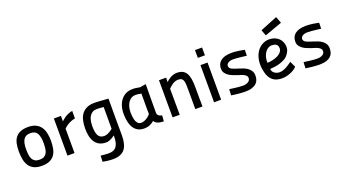

<svg xmlns="http://www.w3.org/2000/svg" viewBox="-66 -1462 4367 2422"><g transform="rotate(-20 2118.0 -251.5)"><path d="M264 -510Q323 -510 364 -490.5Q405 -471 430 -436.5Q455 -402 466 -353.5Q477 -305 477 -247Q477 -188 467 -140.5Q457 -93 432.5 -59.5Q408 -26 367 -7.5Q326 11 264 11Q201 11 159.5 -8.5Q118 -28 93.5 -64Q69 -100 59 -150.5Q49 -201 49 -262Q49 -320 59.5 -366.5Q70 -413 95 -444.5Q120 -476 161 -493Q202 -510 264 -510ZM264 -72Q301 -72 324 -85.5Q347 -99 359.5 -123.5Q372 -148 376 -181.5Q380 -215 380 -256Q380 -337 355 -382Q330 -427 264 -427Q229 -427 206.5 -415.5Q184 -404 170.5 -381.5Q157 -359 151 -326.5Q145 -294 145 -252Q145 -209 150 -175.5Q155 -142 168 -119Q181 -96 204 -84Q227 -72 264 -72Z M607 -499H702V-425Q706 -429 718.5 -441Q731 -453 750.5 -466.5Q770 -480 797 -492Q824 -504 857 -510V-409Q823 -403 796 -391Q769 -379 749.5 -366.5Q730 -354 718 -343Q706 -332 702 -328L703 0H608Z M1157 -426Q1122 -426 1098 -412Q1074 -398 1058.5 -373Q1043 -348 1036 -314Q1029 -280 1029 -240Q1029 -157 1051.5 -115.5Q1074 -74 1130 -74Q1150 -74 1171 -82Q1192 -90 1209 -101Q1228 -112 1247 -128V-420Q1230 -421 1213 -423Q1199 -424 1183.5 -425Q1168 -426 1157 -426ZM1135 239Q1112 239 1087.5 237Q1063 235 1043 232Q1019 228 997 224Q999 204 999.5 183.5Q1000 163 1001 143Q1022 145 1042 147Q1059 149 1078 150Q1097 151 1111 151Q1183 151 1213.5 105.5Q1244 60 1244 -22Q1244 -27 1243.5 -31Q1243 -35 1243 -40Q1239 -37 1227.5 -28.5Q1216 -20 1200 -11Q1184 -2 1164.5 4.5Q1145 11 1126 11Q1074 11 1037.5 -7.5Q1001 -26 978 -59.5Q955 -93 944.5 -140Q934 -187 934 -243Q934 -304 946 -353.5Q958 -403 984.5 -437.5Q1011 -472 1053 -491Q1095 -510 1156 -510Q1176 -510 1207.5 -508Q1239 -506 1268 -504Q1302 -501 1340 -499Q1340 -383 1340 -305Q1340 -227 1340 -172Q1340 -117 1340.5 -79.5Q1341 -42 1341 -8Q1341 120 1292 179.5Q1243 239 1135 239Z M1844 -510Q1843 -411 1842.5 -314Q1842 -217 1842 -117Q1847 -95 1863.5 -84Q1880 -73 1904 -69Q1903 -49 1901.5 -29.5Q1900 -10 1898 10Q1847 8 1817 -4Q1787 -16 1772 -42Q1752 -22 1716.5 -6Q1681 10 1635 10Q1599 10 1571 -1Q1543 -12 1522 -32Q1501 -52 1487 -79.5Q1473 -107 1466 -140Q1451 -207 1454 -273Q1457 -339 1481.5 -391.5Q1506 -444 1552 -476.5Q1598 -509 1669 -509Q1695 -509 1720.5 -504.5Q1746 -500 1764 -497ZM1624 -71Q1645 -71 1665.5 -78.5Q1686 -86 1703.5 -97.5Q1721 -109 1734 -121Q1747 -133 1753 -142Q1752 -173 1752 -203.5Q1752 -234 1752 -266V-417L1730 -420Q1718 -422 1704.5 -424.5Q1691 -427 1679 -426Q1632 -426 1602.5 -400Q1573 -374 1558 -333.5Q1543 -293 1542 -242Q1541 -191 1553 -142Q1559 -114 1577.5 -92.5Q1596 -71 1624 -71Z M2019 0 2018 -499H2114L2112 -439Q2123 -451 2139 -463.5Q2155 -476 2174 -486.5Q2193 -497 2215 -503.5Q2237 -510 2260 -510Q2307 -510 2337.5 -494Q2368 -478 2386 -446.5Q2404 -415 2411.5 -368.5Q2419 -322 2419 -260L2420 0H2324V-259Q2324 -298 2322.5 -328.5Q2321 -359 2314.5 -380Q2308 -401 2292.5 -412Q2277 -423 2248 -423Q2225 -423 2205.5 -416Q2186 -409 2169.5 -398.5Q2153 -388 2139 -375Q2125 -362 2113 -350L2115 0Z M2575 -499H2670L2671 0H2576ZM2575 -701H2670V-596H2575Z M3165 -410Q3132 -414 3100 -418Q3072 -421 3041.5 -424Q3011 -427 2987 -427Q2946 -427 2920.5 -411Q2895 -395 2895 -369Q2895 -354 2904 -343Q2913 -332 2928.5 -324Q2944 -316 2965 -309Q2986 -302 3009 -295Q3042 -285 3073 -273Q3104 -261 3128 -243Q3152 -225 3167 -200Q3182 -175 3182 -139Q3182 -109 3173 -82Q3164 -55 3142 -35Q3120 -15 3083 -3Q3046 9 2991 9Q2966 9 2935 6.5Q2904 4 2875 1Q2842 -3 2808 -8L2812 -90Q2847 -85 2880 -81Q2909 -77 2939.5 -74.5Q2970 -72 2991 -72Q3033 -72 3062 -89.5Q3091 -107 3091 -139Q3091 -157 3080.5 -169Q3070 -181 3053 -190.5Q3036 -200 3013.5 -207Q2991 -214 2966 -222Q2938 -231 2909 -243Q2880 -255 2856 -272Q2832 -289 2817 -312.5Q2802 -336 2802 -368Q2802 -397 2812 -423Q2822 -449 2845 -468.5Q2868 -488 2905 -499.5Q2942 -511 2995 -511Q3016 -511 3040.5 -509Q3065 -507 3089 -503.5Q3113 -500 3133.5 -496Q3154 -492 3167 -489Z M3485 -73Q3512 -73 3539.5 -83.5Q3567 -94 3590 -107.5Q3613 -121 3630 -133.5Q3647 -146 3653 -151L3690 -74Q3684 -63 3665 -48.5Q3646 -34 3619 -21Q3592 -8 3558.5 1Q3525 10 3489 10Q3405 10 3360 -30.5Q3315 -71 3298 -144Q3277 -236 3289 -304.5Q3301 -373 3332.5 -418.5Q3364 -464 3408.5 -486.5Q3453 -509 3496 -509Q3532 -509 3561.5 -499Q3591 -489 3613 -472Q3635 -455 3649.5 -432Q3664 -409 3670 -382Q3678 -350 3671.5 -318Q3665 -286 3642 -254Q3620 -222 3586 -203Q3552 -184 3515 -173Q3478 -162 3443 -158Q3408 -154 3385 -153Q3385 -137 3392.5 -122.5Q3400 -108 3413.5 -97Q3427 -86 3445.5 -79.5Q3464 -73 3485 -73ZM3503 -427Q3480 -427 3457.5 -414.5Q3435 -402 3417 -378Q3399 -354 3388 -318.5Q3377 -283 3379 -237Q3412 -238 3451.5 -246.5Q3491 -255 3523 -272Q3555 -289 3574 -315.5Q3593 -342 3584 -380Q3579 -403 3557.5 -415Q3536 -427 3503 -427ZM3679 -742 3712 -654 3478 -570 3449 -649Z M4163 -410Q4130 -414 4098 -418Q4070 -421 4039.5 -424Q4009 -427 3985 -427Q3944 -427 3918.5 -411Q3893 -395 3893 -369Q3893 -354 3902 -343Q3911 -332 3926.5 -324Q3942 -316 3963 -309Q3984 -302 4007 -295Q4040 -285 4071 -273Q4102 -261 4126 -243Q4150 -225 4165 -200Q4180 -175 4180 -139Q4180 -109 4171 -82Q4162 -55 4140 -35Q4118 -15 4081 -3Q4044 9 3989 9Q3964 9 3933 6.5Q3902 4 3873 1Q3840 -3 3806 -8L3810 -90Q3845 -85 3878 -81Q3907 -77 3937.5 -74.5Q3968 -72 3989 -72Q4031 -72 4060 -89.5Q4089 -107 4089 -139Q4089 -157 4078.5 -169Q4068 -181 4051 -190.5Q4034 -200 4011.5 -207Q3989 -214 3964 -222Q3936 -231 3907 -243Q3878 -255 3854 -272Q3830 -289 3815 -312.5Q3800 -336 3800 -368Q3800 -397 3810 -423Q3820 -449 3843 -468.5Q3866 -488 3903 -499.5Q3940 -511 3993 -511Q4014 -511 4038.5 -509Q4063 -507 4087 -503.5Q4111 -500 4131.5 -496Q4152 -492 4165 -489Z"/></g></svg>

Font: Panefresco 600wt
Style: Regular
Weight: 600
Designer: Campivisivi
Foundry: Campivisivi & Chank Co
Version: Version 1.001